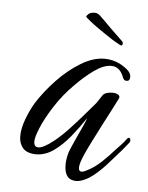

<svg xmlns="http://www.w3.org/2000/svg" viewBox="-46 -606 499 649"><g transform="rotate(5 203.5 -282.0)"><path d="M236 4Q196 4 196 -48Q196 -66 202 -88Q204 -95 211 -111Q218 -127 227 -146.5Q236 -166 244 -183.5Q252 -201 255 -211Q234 -179 208.5 -147.5Q183 -116 154 -95Q125 -74 92 -74Q61 -75 48 -91Q35 -107 35 -130Q35 -157 47 -189Q59 -221 74 -246Q100 -287 137 -326Q174 -365 216 -390.5Q258 -416 296 -416Q316 -416 335 -409.5Q354 -403 373 -388Q388 -376 388 -362Q388 -348 376 -348Q367 -348 363 -360Q350 -394 321 -394Q295 -394 263 -371Q231 -348 200 -316Q165 -281 138 -239Q111 -197 97 -163Q84 -132 84 -117Q84 -98 99 -98Q116 -98 149 -124Q171 -141 197 -168.5Q223 -196 246 -223Q269 -250 282 -265Q293 -282 300 -292Q304 -298 313 -301Q322 -304 332 -304Q344 -304 352 -299.5Q360 -295 356 -286Q352 -277 338.5 -251.5Q325 -226 308.5 -194Q292 -162 277.5 -133Q263 -104 256 -88Q242 -57 242 -42Q242 -29 252 -29Q259 -29 273 -37Q295 -48 317 -68.5Q339 -89 359 -112Q370 -123 379 -133Q388 -143 396 -154Q399 -157 401 -157Q407 -157 407 -148Q407 -143 403 -139Q392 -125 381 -112Q370 -99 358 -86Q347 -73 335.5 -60.5Q324 -48 312 -37Q290 -16 270.5 -6Q251 4 236 4ZM346 -466Q344 -467 333 -473Q322 -479 310 -487Q298 -495 292 -499Q283 -505 266.5 -516.5Q250 -528 236.5 -539Q223 -550 222 -552Q222 -556 229 -562Q236 -568 250 -568Q257 -568 263.5 -563.5Q270 -559 274 -554Q281 -548 294 -534.5Q307 -521 322.5 -506.5Q338 -492 350 -480Q353 -477 353 -473Q353 -464 346 -466Z"/></g></svg>

Font: Birthstone Bounce
Style: Regular
Weight: 400
Designer: Robert E. Leuschke
Foundry: Rob Leuschke
Version: Version 1.010; ttfautohint (v1.8.3)